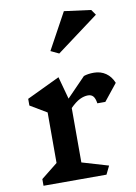

<svg xmlns="http://www.w3.org/2000/svg" viewBox="-97 -954 722 1018"><g transform="rotate(-10 264.5 -445.5)"><path d="M272 -379V-86L414 -44L392 1H53V-35L142 -106V-378L53 -431V-467L231 -552L264 -431L365 -535Q388 -543 419 -543Q456 -543 483.5 -524Q511 -505 525 -470L453 -380H410Q406 -407 396 -418.5Q386 -430 368 -430Q347 -430 324 -419Q301 -408 272 -379ZM484 -844 257 -675 213 -696 320 -892 464 -873Z"/></g></svg>

Font: Inknut Antiqua Medium
Style: Regular
Weight: 500
Designer: Claus Eggers Sørensen
Foundry: Claus Eggers Sørensen
Version: Version 1.003; ttfautohint (v1.8.2) -l 8 -r 50 -G 200 -x 14 